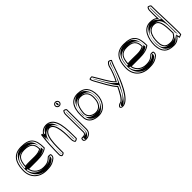

<svg xmlns="http://www.w3.org/2000/svg" viewBox="153 -1659 2834 2834"><g transform="rotate(-45 1570.5 -241.5)"><path d="M28 -242C15 -72 135 37 308 24C383 24 436 -2 476 -37C497 -57 501 -89 490 -110C472 -117 453 -118 434 -112C391 -73 369 -49 282 -49C194 -49 127 -102 111 -179H280C375 -179 446 -195 496 -237C496 -421 441 -499 258 -499C99 -499 34 -397 28 -242ZM43 -241C49 -392 109 -484 258 -484C431 -484 480 -417 481 -244C435 -209 370 -194 280 -194H93L96 -176C114 -92 188 -34 282 -34C371 -34 401 -62 442 -99C455 -102 467 -101 479 -98C484 -82 480 -61 466 -48C428 -15 379 9 308 9H307C289 10 272 10 256 9C120 -1 32 -97 43 -241ZM63 -242C51 -81 162 9 277 10C285 10 293 10 302 9H305H308C361 9 405 -9 444 -43C458 -56 464 -81 459 -99C422 -65 386 -34 282 -34C158 -34 92 -102 76 -178L73 -194H280C362 -194 416 -206 461 -241C460 -426 402 -484 258 -484C142 -484 69 -402 63 -242ZM69 -233 71 -253C80 -356 102 -440 259 -440C395 -440 457 -390 457 -282V-277L451 -274C415 -251 361 -239 298 -239C232 -239 165 -242 114 -237ZM90 -235 107 -237C165 -243 234 -239 298 -239C353 -239 397 -248 430 -269L437 -274V-282C437 -399 367 -440 259 -440C134 -440 100 -363 91 -253ZM106 -252C115 -360 144 -425 259 -425C363 -425 422 -390 422 -282C392 -263 351 -254 298 -254C235 -254 166 -258 106 -252Z M567 -12C567 8 578 26 592 33C614 33 634 22 642 9C642 -131 627 -391 754 -391C855 -382 852 -154 852 -45C852 -18 863 8 877 22C899 22 919 11 929 -2C929 -194 936 -445 766 -466C691 -474 635 -432 617 -385V-411H591C574 -289 567 -145 567 -12ZM582 -12C582 -134 588 -266 602 -379V-304L631 -380C646 -420 696 -458 764 -451C915 -432 914 -204 914 -8C906 -1 894 6 883 7C873 -6 867 -25 867 -45C867 -146 877 -395 755 -406H754C606 -406 627 -125 627 4C620 11 609 17 596 18C589 13 582 1 582 -12ZM602 -12C602 -5 603 2 606 8C606 8 607 8 607 7C607 -120 568 -406 754 -406H758H761C913 -392 887 -144 887 -45C887 -32 890 -20 894 -9C894 -207 881 -436 757 -452C726 -455 680 -437 657 -394C655 -390 653 -387 652 -383L619 -384L621 -370C608 -258 602 -130 602 -12Z M969 90C975 103 992 114 1011 113C1081 113 1132 71 1132 2C1133 -135 1127 -271 1129 -408C1121 -422 1101 -433 1079 -433C1066 -420 1054 -396 1054 -369C1052 -249 1058 -120 1057 -1C1057 38 1037 44 979 44C970 51 964 70 969 90ZM983 85C981 74 983 64 986 59C1040 58 1072 47 1072 -1C1073 -121 1067 -249 1069 -369C1069 -389 1076 -407 1085 -418C1098 -416 1109 -409 1114 -403C1112 -266 1118 -133 1117 2C1117 62 1075 98 1011 98H1010C998 99 987 91 983 85ZM1004 88C1006 92 1011 96 1014 98C1045 97 1097 70 1097 2C1098 -131 1092 -264 1094 -398C1091 -390 1089 -379 1089 -369C1087 -249 1093 -120 1092 -1C1092 33 1071 55 1005 58C1002 65 1001 76 1004 88ZM1035 -563C1035 -537 1058 -515 1084 -515C1110 -515 1131 -536 1131 -561C1131 -587 1109 -609 1083 -609C1056 -609 1035 -588 1035 -563ZM1050 -563C1050 -579 1064 -594 1083 -594C1101 -594 1116 -579 1116 -561C1116 -545 1102 -530 1084 -530C1066 -530 1050 -546 1050 -563ZM1070 -563C1070 -551 1077 -539 1084 -533C1090 -539 1096 -549 1096 -561C1096 -573 1089 -585 1082 -591C1076 -585 1070 -575 1070 -563Z M1208 -131C1223 -44 1299 -2 1401 -2C1527 -5 1598 -117 1602 -238C1602 -379 1537 -465 1399 -465C1231 -465 1192 -308 1208 -131ZM1220 -200C1220 -345 1266 -450 1399 -450C1528 -450 1587 -373 1587 -238C1583 -122 1516 -20 1401 -17C1303 -17 1237 -57 1223 -133C1221 -157 1220 -178 1220 -200ZM1234 -188C1239 -270 1248 -406 1398 -406C1526 -406 1561 -336 1561 -255C1561 -248 1561 -242 1560 -234C1558 -155 1529 -61 1398 -61C1299 -61 1234 -113 1234 -188ZM1240 -200C1240 -178 1241 -156 1243 -132C1258 -47 1328 -17 1400 -17C1482 -20 1563 -114 1567 -238C1567 -383 1495 -450 1399 -450C1301 -450 1240 -353 1240 -200ZM1254 -188C1254 -103 1329 -61 1398 -61C1494 -61 1538 -145 1540 -233C1541 -241 1541 -247 1541 -254C1541 -344 1494 -406 1398 -406C1285 -406 1259 -278 1254 -189ZM1269 -188C1274 -279 1300 -391 1398 -391C1492 -391 1532 -330 1525 -234C1523 -149 1482 -76 1398 -76C1334 -76 1269 -114 1269 -188Z M1676 -484C1677 -462 1685 -441 1698 -418C1756 -315 1827 -173 1888 -113C1865 -65 1797 78 1747 78C1725 84 1705 97 1696 120C1696 141 1718 152 1742 152C1888 152 2009 -174 2050 -295C2067 -344 2089 -409 2112 -453C2103 -467 2082 -478 2059 -478C2037 -464 2019 -439 2011 -411C2001 -354 1955 -241 1928 -192C1871 -242 1807 -373 1731 -494C1711 -496 1692 -493 1676 -484ZM1692 -475C1702 -479 1712 -480 1722 -480C1796 -361 1857 -234 1918 -181L1932 -168L1941 -185C1969 -236 2015 -347 2026 -408C2033 -431 2047 -451 2063 -463C2077 -462 2088 -456 2094 -451C2072 -406 2052 -346 2036 -300C1994 -175 1871 137 1742 137C1722 137 1712 129 1711 123C1719 107 1732 98 1749 93C1816 89 1881 -63 1902 -107L1906 -116L1899 -124C1841 -181 1769 -322 1711 -425C1701 -443 1694 -460 1692 -475ZM1715 -462C1718 -449 1724 -436 1732 -422C1790 -319 1862 -176 1920 -119L1925 -115L1922 -110C1902 -68 1853 79 1762 92C1752 95 1738 103 1731 121C1732 133 1741 137 1742 137C1835 135 1971 -167 2015 -297C2032 -345 2053 -407 2076 -452L2072 -456C2061 -444 2051 -428 2046 -410C2035 -351 1990 -239 1962 -189L1940 -148L1897 -185C1840 -235 1784 -349 1715 -462Z M2169 -242C2156 -72 2276 37 2449 24C2524 24 2577 -2 2617 -37C2638 -57 2642 -89 2631 -110C2613 -117 2594 -118 2575 -112C2532 -73 2510 -49 2423 -49C2335 -49 2268 -102 2252 -179H2421C2516 -179 2587 -195 2637 -237C2637 -421 2582 -499 2399 -499C2240 -499 2175 -397 2169 -242ZM2184 -241C2190 -392 2250 -484 2399 -484C2572 -484 2621 -417 2622 -244C2576 -209 2511 -194 2421 -194H2234L2237 -176C2255 -92 2329 -34 2423 -34C2512 -34 2542 -62 2583 -99C2596 -102 2608 -101 2620 -98C2625 -82 2621 -61 2607 -48C2569 -15 2520 9 2449 9H2448C2430 10 2413 10 2397 9C2261 -1 2173 -97 2184 -241ZM2204 -242C2192 -81 2303 9 2418 10C2426 10 2434 10 2443 9H2446H2449C2502 9 2546 -9 2585 -43C2599 -56 2605 -81 2600 -99C2563 -65 2527 -34 2423 -34C2299 -34 2233 -102 2217 -178L2214 -194H2421C2503 -194 2557 -206 2602 -241C2601 -426 2543 -484 2399 -484C2283 -484 2210 -402 2204 -242ZM2210 -233 2212 -253C2221 -356 2243 -440 2400 -440C2536 -440 2598 -390 2598 -282V-277L2592 -274C2556 -251 2502 -239 2439 -239C2373 -239 2306 -242 2255 -237ZM2231 -235 2248 -237C2306 -243 2375 -239 2439 -239C2494 -239 2538 -248 2571 -269L2578 -274V-282C2578 -399 2508 -440 2400 -440C2275 -440 2241 -363 2232 -253ZM2247 -252C2256 -360 2285 -425 2400 -425C2504 -425 2563 -390 2563 -282C2533 -263 2492 -254 2439 -254C2376 -254 2307 -258 2247 -252Z M2704 -157C2711 -21 2770 50 2914 50C2976 50 3018 19 3041 -14L3050 25L3103 5C3106 -11 3107 -27 3107 -44C3107 -226 3093 -433 3093 -610C3083 -624 3063 -635 3040 -635C3027 -624 3016 -601 3016 -577C3016 -525 3014 -473 3017 -422C2987 -445 2953 -454 2904 -454C2758 -454 2704 -300 2704 -157ZM2719 -157C2719 -300 2772 -439 2904 -439C2951 -439 2981 -431 3008 -410L3034 -390L3032 -423C3029 -473 3031 -525 3031 -577C3031 -594 3039 -611 3046 -620C3060 -619 3072 -612 3078 -605C3078 -428 3092 -224 3092 -44C3092 -31 3092 -18 3090 -6L3061 5L3048 -50L3029 -23C3008 7 2971 35 2914 35C2777 35 2726 -27 2719 -157ZM2739 -157C2746 -18 2808 35 2914 35C2946 35 2984 15 3007 -18L3058 -91L3072 -33V-44C3072 -225 3058 -431 3058 -608C3054 -599 3051 -588 3051 -577C3051 -525 3049 -473 3052 -422L3056 -362L2986 -415C2960 -435 2940 -439 2904 -439C2809 -439 2739 -308 2739 -157ZM2751 -114V-115C2737 -223 2742 -390 2910 -393C2923 -393 2936 -392 2949 -390C3086 -372 3055 -188 3061 -99V-98L3060 -96C3044 -63 3008 -11 2912 -11C2801 -11 2767 -50 2751 -114ZM2771 -112C2788 -41 2826 -11 2912 -11C2979 -11 3020 -54 3039 -92L3041 -96V-100C3036 -188 3051 -377 2940 -391C2925 -393 2910 -394 2897 -392C2778 -377 2757 -224 2771 -114V-113ZM2786 -116C2770 -240 2801 -396 2938 -376C3031 -364 3020 -196 3026 -99C3009 -64 2972 -26 2912 -26C2831 -26 2802 -51 2786 -116Z"/></g></svg>

Font: Snowfall
Style: Eco
Weight: 400
Designer: Jasper
Foundry: Cannot Into Space Fonts
Version: Version 0.9